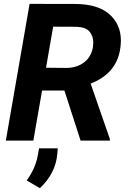

<svg xmlns="http://www.w3.org/2000/svg" viewBox="-20 -731 664 998"><path d="M398.9 0H551.3V-7.8L451.2 -296.4C548.3 -334.5 600.6 -402.3 607.4 -500C607.9 -506.8 608.4 -513.7 608.4 -520C608.4 -576.7 587.9 -622.6 547.9 -657.7C507.3 -692.9 447.8 -710.4 369.1 -710.4L133.8 -710.9L10.3 0H153.3L198.7 -260.3H314.9ZM256.3 -592.3 378.4 -591.8C410.2 -590.3 432.6 -582 445.8 -566.4C458.5 -550.3 464.8 -531.7 464.8 -510.3C464.8 -503.4 464.4 -496.1 463.4 -488.8C458.5 -455.1 443.8 -428.2 419.4 -408.7C394.5 -388.7 363.3 -378.4 325.7 -377.9L219.2 -378.9ZM187.5 247.1C242.2 195.3 272.5 135.7 277.8 68.8L280.3 40H183.1L174.8 85C166.5 125.5 147.9 166.5 118.7 207Z"/></svg>

Font: Roboto
Style: Bold Italic
Weight: 700
Italic angle: -12°
Designer: Google
Version: Version 2.137; 2017